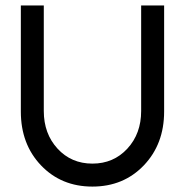

<svg xmlns="http://www.w3.org/2000/svg" viewBox="-20 -670 676 702"><path d="M56.2 -262.2V-649.9H140.1V-264.2Q140.1 -181.2 190.4 -126.5Q240.7 -71.8 317.9 -71.8Q395 -71.8 445.6 -126.5Q496.1 -181.2 496.1 -264.2V-649.9H580.1V-262.2Q580.1 -143.1 505.9 -65.4Q431.6 12.2 317.9 12.2Q204.1 12.2 130.1 -65.2Q56.2 -142.6 56.2 -262.2Z"/></svg>

Font: Apfel Grotezk
Style: Regular
Weight: 400
Designer: Luigi Gorlero
Foundry: © 2023, Luigi Gorlero & Collletttivo
Version: Version 2.000;Glyphs 3.2 (3217)